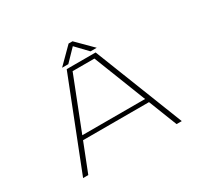

<svg xmlns="http://www.w3.org/2000/svg" viewBox="-168 -1078 1386 1311"><g transform="rotate(-30 525.0 -422.5)"><path d="M661.5 -724H612.5L525.5 -815L437.5 -724H388.5L509.5 -845H540.5ZM873 0 785 -224H265L177 0H136L411 -700H639L914 0ZM439 -668 277.5 -256H772.5L611 -668Z"/></g></svg>

Font: League Mono Extended Thin
Style: Regular
Weight: 100
Width: 9
Designer: Tyler Finck
Foundry: The League of Moveable Type / Tyler Finck
Version: Version 2.210